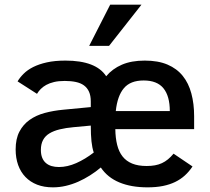

<svg xmlns="http://www.w3.org/2000/svg" viewBox="-20 -786 897 821"><path d="M206.1 15.1Q168.5 15.1 138.9 3.7Q109.4 -7.8 88.9 -29.1Q68.4 -50.3 57.6 -80.3Q46.9 -110.4 46.9 -147Q46.9 -192.4 63 -223.1Q79.1 -253.9 106.7 -273.4Q134.3 -293 171.4 -303Q208.5 -313 251 -316.9L368.2 -328.1V-352.1Q368.2 -377 360.6 -393.8Q353 -410.6 338.9 -420.9Q324.7 -431.2 304 -435.5Q283.2 -439.9 256.8 -439.9Q230.5 -439.9 211.2 -435.3Q191.9 -430.7 177.7 -422.9Q163.6 -415 154.1 -405.3Q144.5 -395.5 138.2 -384.8L55.2 -438Q64.9 -454.6 81.1 -470.7Q97.2 -486.8 121.8 -499.3Q146.5 -511.7 180.4 -519.3Q214.4 -526.9 259.8 -526.9Q390.6 -526.9 434.1 -460Q460.4 -491.7 501 -509.3Q541.5 -526.9 599.1 -526.9Q656.2 -526.9 696.3 -509.8Q736.3 -492.7 761.5 -461.4Q786.6 -430.2 798.3 -386.2Q810.1 -342.3 810.1 -289.1V-233.9H473.1Q473.6 -195.8 481 -166.5Q488.3 -137.2 503.9 -117.2Q519.5 -97.2 544.9 -86.7Q570.3 -76.2 606.9 -76.2Q626.5 -76.2 642.6 -79.1Q658.7 -82 672.4 -88.4Q686 -94.7 698.2 -104.7Q710.4 -114.7 722.2 -128.9L803.2 -74.2Q788.6 -52.2 770.3 -35.6Q752 -19 728.8 -7.8Q705.6 3.4 676.5 9.3Q647.5 15.1 610.8 15.1Q541 15.1 490.5 -5.9Q439.9 -26.9 411.1 -69.8Q389.2 -51.3 364.7 -35.9Q340.3 -20.5 314.5 -9Q288.6 2.4 261.2 8.8Q233.9 15.1 206.1 15.1ZM231.9 -71.8Q268.1 -71.8 306.2 -88.6Q344.2 -105.5 380.9 -133.8Q374 -154.3 371.1 -181.9Q368.2 -209.5 368.2 -249L294.9 -242.2Q261.7 -239.3 235.6 -232.9Q209.5 -226.6 191.4 -215.6Q173.3 -204.6 164.1 -187.3Q154.8 -169.9 154.8 -145Q154.8 -125.5 160.4 -111.6Q166 -97.7 176.3 -88.9Q186.5 -80.1 200.7 -75.9Q214.8 -71.8 231.9 -71.8ZM706.1 -311Q706.1 -375 679 -408.4Q651.9 -441.9 594.2 -441.9Q537.6 -441.9 509.8 -408.9Q481.9 -376 475.1 -311ZM446.3 -589.8H361.3L451.2 -766.1H585Z"/></svg>

Font: Lorenzo Sans Medium
Style: Regular
Weight: 500
Foundry: Intel Corporation
Version: Version 1.00; ttfautohint (v1.5)